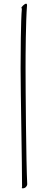

<svg xmlns="http://www.w3.org/2000/svg" viewBox="-20 -774 240 1044"><path d="M99 -728C93 -667 92 -468 92 -403C92 -276 100 118 100 245C99 246 98 247 98 248C98 249 101 250 104 250C118 250 128 238 128 227C122 111 119 -297 119 -405C119 -475 120 -658 127 -746C127 -752 124 -754 122 -754C114 -754 96 -737 96 -730C96 -729 99 -728 99 -728Z"/></svg>

Font: Stalemate
Style: Regular
Weight: 400
Designer: Astigmatic (AOETI)
Foundry: Astigmatic (AOETI)
Version: Version 001.000